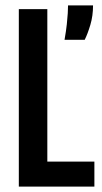

<svg xmlns="http://www.w3.org/2000/svg" viewBox="-20 -694 379 714"><path d="M50 0V-660H156V0ZM81 0V-93H331V0ZM220 -546Q226 -580 228.5 -604Q231 -628 232 -644.5Q233 -661 233 -674H326Q326 -635 316 -601.5Q306 -568 295 -546Z"/></svg>

Font: Bricolage Grotesque 48pt Condensed Medium
Style: Regular
Weight: 500
Width: 3
Designer: Mathieu Triay
Foundry: Atelier Triay
Version: Version 1.001;gftools[0.9.33.dev8+g029e19f]